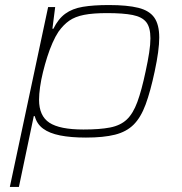

<svg xmlns="http://www.w3.org/2000/svg" viewBox="-20 -538 721 762"><path d="M19 204 171 -510H199L188 -424H192Q211 -463 239 -483.5Q267 -504 309 -511Q351 -518 412 -518Q485 -518 529 -507Q573 -496 592.5 -468Q612 -440 612 -389Q612 -364 607.5 -330.5Q603 -297 594 -255Q577 -175 558 -123.5Q539 -72 510.5 -43.5Q482 -15 436.5 -3.5Q391 8 321 8Q261 8 218.5 -0.5Q176 -9 151 -27.5Q126 -46 118 -77H114L55 204ZM311 -24Q376 -24 417 -32Q458 -40 483 -63.5Q508 -87 525 -133Q542 -179 558 -255Q567 -296 572 -329Q577 -362 577 -386Q577 -429 560.5 -450Q544 -471 506.5 -478.5Q469 -486 405 -486Q349 -486 313.5 -479Q278 -472 255 -456Q232 -440 212 -412Q200 -394 188.5 -368Q177 -342 167.5 -312Q158 -282 150.5 -251.5Q143 -221 139 -192.5Q135 -164 135 -142Q135 -78 176 -51Q217 -24 311 -24Z"/></svg>

Font: Saira Expanded Thin
Style: Italic
Weight: 250
Width: 7
Italic angle: -12°
Designer: Hector Gatti with collaboration of the Omnibus-Type team
Foundry: Omnibus-Type
Version: Version 1.101